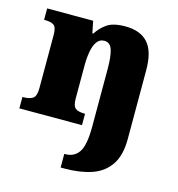

<svg xmlns="http://www.w3.org/2000/svg" viewBox="-115 -651 921 992"><g transform="rotate(15 345.5 -155.5)"><path d="M299 240V167H305Q352 167 377 130Q402 93 402 -7V-317Q402 -381 391 -416Q380 -451 348 -451Q323 -451 308.5 -430Q294 -409 288 -375Q282 -341 282 -301V-125Q282 -85 297 -73Q312 -61 345 -61H349V0H14V-61H18Q52 -61 69.5 -73Q87 -85 87 -128V-412Q87 -453 71.5 -464Q56 -475 23 -475H19V-536H265L278 -472H283Q302 -503 335 -527Q368 -551 434 -551Q514 -551 555 -506Q596 -461 596 -360V8Q596 97 560.5 148Q525 199 463 219.5Q401 240 321 240Z"/></g></svg>

Font: Noto Serif Devanagari Black
Style: Regular
Weight: 900
Designer: Universal Thirst, Indian Type Foundry and the Monotype Design Team
Foundry: Monotype Imaging Inc.
Version: Version 2.004; ttfautohint (v1.8.4.7-5d5b)